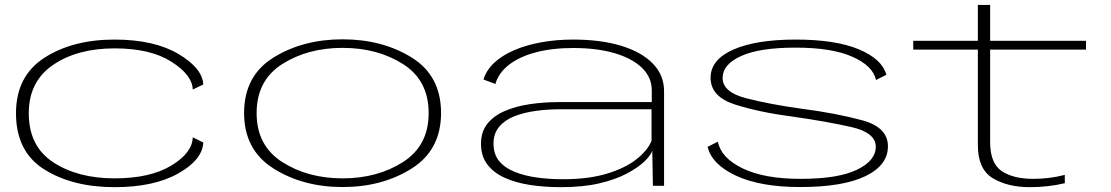

<svg xmlns="http://www.w3.org/2000/svg" viewBox="-20 -749 4479 774"><path d="M442 5.5Q600 5.5 698 -49.5Q796 -104.5 799.5 -174.5L757 -195.5Q755.5 -133 670.5 -81.5Q585.5 -30 442 -30Q294 -30 195 -94.5Q96 -159 96 -292.5Q96 -420.5 193.8 -487.2Q291.5 -554 442 -554Q586.5 -554 671 -500.2Q755.5 -446.5 757 -388L799.5 -408.5Q796 -474.5 698.2 -532Q600.5 -589.5 442 -589.5Q272.5 -589.5 158.5 -515.8Q44.5 -442 44.5 -292.5Q44.5 -137.5 158.5 -66Q272.5 5.5 442 5.5Z M1361 5Q1521.5 5 1639.8 -69.8Q1758 -144.5 1758 -293.5Q1758 -443.5 1639.8 -517Q1521.5 -590.5 1361 -590.5Q1201 -590.5 1082.5 -517Q964 -443.5 964 -293.5Q964 -144.5 1082.5 -69.8Q1201 5 1361 5ZM1361 -30Q1220.5 -30 1117.5 -96Q1014.5 -162 1014.5 -293Q1014.5 -425 1117.5 -490.5Q1220.5 -556 1361 -556Q1502 -556 1605 -490.5Q1708 -425 1708 -293Q1708 -162 1605 -96Q1502 -30 1361 -30Z M2242 5.5Q2330.5 5.5 2395.5 -9.8Q2460.5 -25 2505.2 -48.5Q2550 -72 2576 -96.5Q2602 -121 2609.5 -141L2612 0H2657V-381.5Q2657 -446.5 2611.5 -493Q2566 -539.5 2483.8 -564.5Q2401.5 -589.5 2291 -589.5Q2221 -589.5 2160.2 -578.2Q2099.5 -567 2051.8 -546.2Q2004 -525.5 1972.2 -495.8Q1940.5 -466 1929 -428.5L1977 -410.5Q1990 -455.5 2032 -488Q2074 -520.5 2140 -538Q2206 -555.5 2291 -555.5Q2386 -555.5 2457 -534.8Q2528 -514 2567.8 -475.8Q2607.5 -437.5 2607.5 -384V-337.5H2234Q2172 -337.5 2115.2 -329Q2058.5 -320.5 2014.2 -301.2Q1970 -282 1944.5 -249.8Q1919 -217.5 1919 -169Q1919 -119.5 1944.8 -85.8Q1970.5 -52 2015.2 -32Q2060 -12 2118 -3.2Q2176 5.5 2242 5.5ZM2248.5 -26.5Q2193.5 -26.5 2143.5 -33.5Q2093.5 -40.5 2054 -56.5Q2014.5 -72.5 1992 -100Q1969.5 -127.5 1969.5 -170Q1969.5 -211 1992.5 -238.2Q2015.5 -265.5 2054 -280.5Q2092.5 -295.5 2140.2 -302Q2188 -308.5 2237.5 -308.5H2606.5V-181Q2591.5 -144 2547.2 -108.2Q2503 -72.5 2428.5 -49.5Q2354 -26.5 2248.5 -26.5Z M3205.5 5Q3377.5 5 3468.5 -38.8Q3559.5 -82.5 3559.5 -159.5Q3559.5 -236 3455.5 -264.2Q3351.5 -292.5 3212.5 -310.5Q3082.5 -328.5 2987.8 -353Q2893 -377.5 2893 -435Q2893 -489 2967.2 -523Q3041.5 -557 3187.5 -557Q3333.5 -557 3416.2 -520.2Q3499 -483.5 3511.5 -426.5L3553 -447.5Q3536.5 -510.5 3442.5 -550Q3348.5 -589.5 3188 -589.5Q3027.5 -589.5 2936 -549Q2844.5 -508.5 2844.5 -435.5Q2844.5 -359 2943.5 -327.5Q3042.5 -296 3177.5 -278.5Q3312 -259.5 3411.2 -237Q3510.5 -214.5 3510.5 -157.5Q3510.5 -101.5 3434.8 -64.8Q3359 -28 3206.5 -28Q3061 -28 2973.8 -70.2Q2886.5 -112.5 2874 -178L2832.5 -157Q2850 -85.5 2948.2 -40.2Q3046.5 5 3205.5 5Z M4131 5.5Q4205.5 5.5 4272.5 -10.5V-44Q4211 -28 4145.5 -28Q4064.5 -28 4018 -59.5Q3971.5 -91 3971.5 -176V-549H4358V-584.5H3971.5V-729H3922V-584.5H3661.5V-549H3922V-164Q3922 -67 3982 -30.8Q4042 5.5 4131 5.5Z"/></svg>

Font: Anybody ExtraExpanded ExtraLight
Style: Regular
Weight: 250
Width: 8
Version: Version 1.113;gftools[0.9.25]